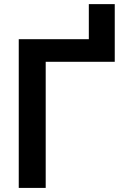

<svg xmlns="http://www.w3.org/2000/svg" viewBox="-20 -919 621 939"><path d="M71.7 0V-727.3H414.4V-898.8H541.2V-616.8H203.5V0Z"/></svg>

Font: InterMG SemiBold
Style: Regular
Weight: 600
Designer: Rasmus Andersson
Foundry: rsms
Version: Version 3.019;December 26, 2023;FontCreator 15.0.0.2955 64-b